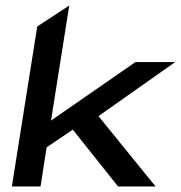

<svg xmlns="http://www.w3.org/2000/svg" viewBox="-20 -676 655 696"><path d="M127 0 149 -142 244 -206 408 0H544L337 -255L615 -451H471L165 -239L231 -656L115 -580L23 0Z"/></svg>

Font: Charger Pro
Style: BlkExtObl
Weight: 900
Designer: Jasper
Foundry: Cannot Into Space Fonts
Version: Version 1.09